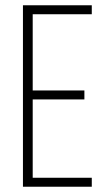

<svg xmlns="http://www.w3.org/2000/svg" viewBox="-20 -708 399 728"><path d="M67 0V-688H328V-654H104V-365H300V-331H104V-34H328V0Z"/></svg>

Font: Saira ExtraCondensed Thin
Style: Regular
Weight: 250
Width: 2
Designer: Hector Gatti with collaboration of the Omnibus-Type team
Foundry: Omnibus-Type
Version: Version 1.101